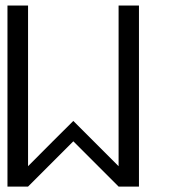

<svg xmlns="http://www.w3.org/2000/svg" viewBox="-20 -687 707 707"><path d="M416.7 -75V-666.7H491.7V0H416.7L250 -166.7L83.3 0H7.5V-666.7H83.3V-75Q182.5 -175 250 -241.7Z"/></svg>

Font: 0xA000-Mono
Style: Mono
Weight: 400
Version: Version 0.1